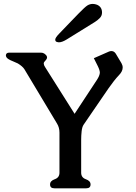

<svg xmlns="http://www.w3.org/2000/svg" viewBox="-20 -969 707 998"><path d="M276.4 -326.7 106.4 -609.9Q96.7 -624.5 72.8 -639.2Q60.1 -645.5 47.4 -650.4Q34.7 -655.3 25.9 -660.6Q18.6 -664.6 14.2 -670.4Q10.7 -675.8 10.7 -680.7V-683.1Q12.7 -695.3 27.8 -695.3H193.4Q202.6 -695.3 210.4 -690.4Q217.3 -685.5 221.7 -679.7Q224.6 -674.8 224.6 -670.4Q224.6 -664.1 219.2 -657.7Q215.8 -653.3 211.9 -649.2Q208 -645 207.5 -641.1V-638.7Q207.5 -630.4 213.9 -621.1L367.7 -377.4L483.4 -553.2Q496.6 -573.2 498.5 -587.4Q499 -588.9 499 -590.8Q499 -603.5 488.8 -624.5L467.8 -666.5L546.9 -701.2Q553.2 -703.6 559.1 -703.6Q572.8 -703.6 581.5 -690.4L611.3 -640.6Q617.7 -629.4 617.7 -618.2Q617.7 -598.1 598.6 -578.6Q573.2 -551.8 544.4 -510.3L414.6 -320.8Q406.7 -309.1 404.3 -286.4Q401.9 -263.7 401.9 -242.7V-71.3Q401.9 -45.9 426.3 -37.4Q450.7 -28.8 450.7 -10.3Q450.7 9.8 428.2 9.8H262.7Q240.2 9.8 240.2 -10.3Q240.2 -28.8 264.6 -37.4Q289.1 -45.9 289.1 -71.3V-279.8Q289.1 -306.2 276.4 -326.7ZM327.1 -764.2Q302.7 -749 286.1 -749Q281.2 -749 279.8 -750Q267.1 -751.5 267.1 -762.7Q267.1 -772.9 287.1 -793.5L346.2 -855Q356.9 -866.2 389.2 -899.4Q421.4 -932.6 434.6 -940.9Q447.8 -948.7 461.9 -948.7Q473.1 -948.7 484.4 -944.3Q510.3 -933.1 510.3 -903.8Q510.3 -886.7 498.3 -874.8Q486.3 -862.8 473.6 -855Z"/></svg>

Font: Caudex
Style: Bold
Weight: 700
Version: Version 1.01